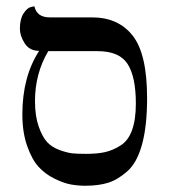

<svg xmlns="http://www.w3.org/2000/svg" viewBox="-20 -577 550 608"><path d="M289.1 -415H132.8Q90.8 -344.2 90.8 -256.8Q90.8 -210 102.3 -177Q113.8 -144 128.9 -127.4Q144 -110.8 168.9 -101.8Q193.8 -92.8 210.4 -91.3Q227.1 -89.8 252.9 -89.8Q289.1 -89.8 313.5 -95.5Q337.9 -101.1 362.1 -116.5Q386.2 -131.8 398.2 -165Q410.2 -198.2 410.2 -249Q410.2 -334 384 -374.5Q357.9 -415 289.1 -415ZM250 11.2Q227.1 11.2 204.1 7.1Q181.2 2.9 152.1 -11.5Q123 -25.9 102.1 -48.8Q81.1 -71.8 65.9 -115Q50.8 -158.2 50.8 -214.8Q50.8 -334 104 -416Q73.2 -416 58.1 -439.9Q43 -463.9 43 -485.8Q43 -516.6 54.4 -534.2Q65.9 -551.8 77.6 -554.7L88.9 -557.1Q96.7 -522 137.2 -522H271Q355 -522 400.4 -463.9Q445.8 -405.8 445.8 -266.1Q445.8 -178.2 429.9 -120.1Q414.1 -62 383.5 -34.9Q353 -7.8 322.5 1.7Q292 11.2 250 11.2Z"/></svg>

Font: Linux Biolinum
Style: Bold
Weight: 700
Designer: Philipp H. Poll
Foundry: Philipp H. Poll
Version: Version 1.3.2 ; ttfautohint (v0.9)